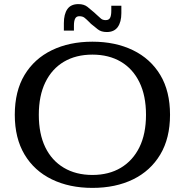

<svg xmlns="http://www.w3.org/2000/svg" viewBox="-20 -900 900 935"><path d="M430 15Q318 15 232.5 -26.5Q147 -68 99.5 -147.5Q52 -227 52 -341Q52 -456 99.5 -535Q147 -614 232.5 -655.5Q318 -697 430 -697Q542 -697 627.5 -655.5Q713 -614 760.5 -535Q808 -456 808 -341Q808 -227 760.5 -147.5Q713 -68 628 -26.5Q543 15 430 15ZM430 -48Q510 -48 568.5 -83Q627 -118 659 -183Q691 -248 691 -341Q691 -434 659 -499.5Q627 -565 568.5 -599.5Q510 -634 430 -634Q350 -634 291.5 -599.5Q233 -565 201 -499.5Q169 -434 169 -341Q169 -248 200.5 -183Q232 -118 291 -83Q350 -48 430 -48ZM500 -744Q473 -744 456.5 -757Q440 -770 423 -784L410 -797L439 -839L452 -827Q463 -817 471.5 -809.5Q480 -802 495 -802Q510 -802 516 -813Q522 -824 522 -848V-872H571V-836Q571 -793 553.5 -768.5Q536 -744 500 -744ZM291 -787Q291 -831 308 -855.5Q325 -880 362 -880Q389 -880 406 -866.5Q423 -853 439 -839L452 -827L423 -784L410 -797Q400 -807 391 -814Q382 -821 366 -821Q352 -821 346 -809.5Q340 -798 340 -775V-751H291Z"/></svg>

Font: Montagu Slab 24pt
Style: Regular
Weight: 400
Designer: Florian Karsten
Foundry: Florian Karsten
Version: Version 1.000